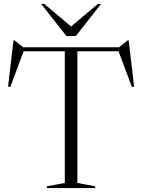

<svg xmlns="http://www.w3.org/2000/svg" viewBox="-20 -955 722 975"><path d="M463.5 -9V0H218V-9L309 -26V-694.5H100L32 -513L21 -515L48.5 -750H53.5L97.5 -715H584.5L628.5 -750H633.5L661 -515L650 -513L582 -694.5H373V-26ZM493 -935 365 -772H317.5L189 -935H205L341 -820.5L477 -935Z"/></svg>

Font: Newsreader 72pt Light
Style: Regular
Weight: 300
Designer: Hugues Gentile
Foundry: Production Type
Version: Version 1.003; ttfautohint (v1.8.3)